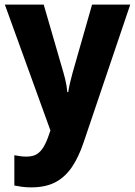

<svg xmlns="http://www.w3.org/2000/svg" viewBox="-20 -570 584 830"><path d="M1 -550H169L254 -257Q258 -244 261.5 -229Q265 -214 267.5 -199.5Q270 -185 271 -172H275Q278 -192 283 -213Q288 -234 294 -256L378 -550H543L342 44Q320 110 290 153.5Q260 197 218 218.5Q176 240 115 240Q93 240 75 237.5Q57 235 42 232V101Q53 103 66.5 105Q80 107 94 107Q122 107 139 96.5Q156 86 168.5 65Q181 44 191 14L198 -6Z"/></svg>

Font: Noto Sans Khmer SemiCondensed ExtraBold
Style: Regular
Weight: 800
Width: 4
Designer: Danh Hong and the Monotype Design Team
Foundry: Monotype Imaging Inc.
Version: Version 2.004